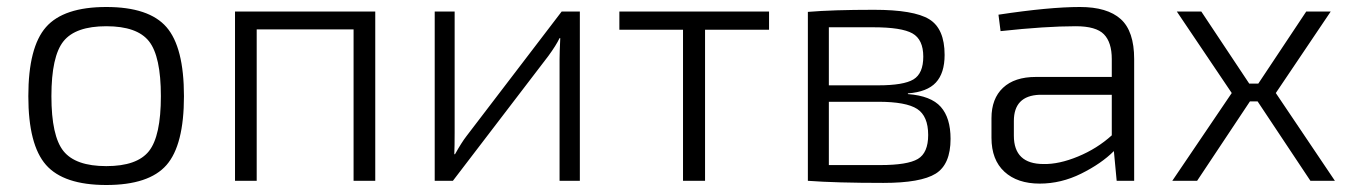

<svg xmlns="http://www.w3.org/2000/svg" viewBox="-20 -517 3866 549"><path d="M61 -242Q61 -382 111.5 -439.5Q162 -497 284 -497Q406 -497 456 -439.5Q506 -382 506 -242Q506 -102 456 -45Q406 12 284 12Q162 12 111.5 -45.5Q61 -103 61 -242ZM406 -399Q372 -442 284 -442Q196 -442 161.5 -399Q127 -356 127 -242Q127 -128 161.5 -85Q196 -42 284 -42Q372 -42 406 -85Q440 -128 440 -242Q440 -356 406 -399Z M1053 -484V0H991V-433H714V0H652V-484Z M1638 0H1580V-348Q1580 -366 1582 -408H1580Q1570 -387 1548 -357L1275 0H1223V-484H1280V-138Q1280 -98 1279 -76H1281Q1300 -110 1314 -128L1586 -484H1638Z M2179 -432H1996V0H1933V-432H1751V-484H2179Z M2576 -250V-248Q2642 -243 2670 -211.5Q2698 -180 2698 -120Q2698 -47 2655.5 -20.5Q2613 6 2506 6Q2370 6 2290 0V-483Q2361 -489 2479 -489Q2593 -489 2637 -462Q2681 -435 2681 -360Q2681 -308 2656 -281Q2631 -254 2576 -250ZM2350 -273H2491Q2564 -273 2592 -290Q2620 -307 2620 -355Q2620 -404 2589 -421.5Q2558 -439 2477 -439H2350ZM2350 -226V-45H2497Q2575 -45 2604.5 -62.5Q2634 -80 2634 -131Q2634 -185 2602.5 -205.5Q2571 -226 2491 -226Z M2841 -428 2835 -475Q2980 -497 3068 -497Q3146 -497 3184.5 -462.5Q3223 -428 3223 -348V0H3173L3165 -85Q3129 -49 3071.5 -20.5Q3014 8 2953 8Q2889 8 2852 -26Q2815 -60 2815 -123V-179Q2815 -235 2848 -266Q2881 -297 2942 -297H3159V-348Q3159 -396 3136.5 -419Q3114 -442 3056 -442Q2970 -442 2841 -428ZM2879 -171V-129Q2879 -48 2964 -48Q3008 -47 3062.5 -69.5Q3117 -92 3159 -130V-246H2952Q2879 -243 2879 -171Z M3576 -227H3554L3403 0H3332L3502 -251L3345 -484H3415L3552 -278H3578L3715 -484H3785L3628 -251L3797 0H3727Z"/></svg>

Font: Exo 2.0 Light
Style: Regular
Weight: 300
Designer: Natanael Gama
Version: Version 1.001;PS 001.001;hotconv 1.0.70;makeotf.lib2.5.58329